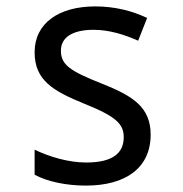

<svg xmlns="http://www.w3.org/2000/svg" viewBox="-20 -568 570 599"><path d="M248 11C372 11 450 -44 450 -148C450 -234 394 -269 298 -307C200 -346 170 -365 170 -410C170 -450 204 -475 272 -475C321 -475 368 -460 411 -441L439 -512C392 -534 339 -548 277 -548C164 -548 88 -496 88 -405C88 -317 146 -284 244 -244C344 -204 366 -180 366 -140C366 -92 334 -61 249 -61C193 -61 134 -79 88 -101V-23C128 -1 188 11 248 11Z"/></svg>

Font: Noto Sans Mono Condensed
Style: Regular
Weight: 400
Width: 3
Designer: Monotype Design Team
Foundry: Monotype Imaging Inc.
Version: Version 2.014